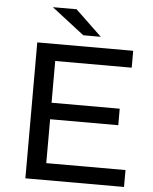

<svg xmlns="http://www.w3.org/2000/svg" viewBox="-59 -936 783 985"><g transform="rotate(5 332.5 -443.5)"><path d="M109 0V-700H603V-613H209V-398H560V-313H209V-87H617V0ZM341 -757 173 -887H295L431 -757Z"/></g></svg>

Font: Montserrat Medium
Style: Regular
Weight: 500
Designer: Julieta Ulanovsky
Foundry: Julieta Ulanovsky
Version: Version 9.000; ttfautohint (v1.8.4.7-5d5b)